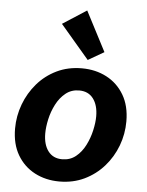

<svg xmlns="http://www.w3.org/2000/svg" viewBox="-57 -866 706 925"><g transform="rotate(5 296.0 -403.5)"><path d="M264.6 12.7Q198.7 12.7 145.5 -15.1Q92.3 -43 61.3 -95.7Q30.3 -148.4 30.3 -223.1Q30.3 -283.7 51.5 -340.6Q72.8 -397.5 111.6 -442.4Q150.4 -487.3 204.8 -513.7Q259.3 -540 326.2 -540Q392.6 -540 445.8 -512.2Q499 -484.4 530.3 -431.6Q561.5 -378.9 561.5 -303.7Q561.5 -242.7 540.3 -186Q519 -129.4 479.5 -84.5Q439.9 -39.6 385.5 -13.4Q331.1 12.7 264.6 12.7ZM269 -95.2Q307.1 -95.2 334.7 -117.4Q362.3 -139.6 379.9 -174.3Q397.5 -209 406 -246.8Q414.6 -284.7 414.6 -315.4Q414.6 -369.1 390.6 -400.9Q366.7 -432.6 322.3 -432.6Q284.7 -432.6 257.1 -410.4Q229.5 -388.2 211.7 -353.5Q193.8 -318.8 185.5 -281Q177.2 -243.2 177.2 -211.9Q177.2 -158.2 201.2 -126.7Q225.1 -95.2 269 -95.2ZM350.1 -582.5 211.4 -745.1 327.1 -819.8 427.2 -627Z"/></g></svg>

Font: Schibsted Grotesk
Style: Bold Italic
Weight: 700
Italic angle: -12°
Designer: Bakken & Baeck AS, Henrik Kongsvoll
Foundry: Schibsted ASA
Version: Version 1.100;gftools[0.9.25]